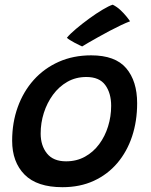

<svg xmlns="http://www.w3.org/2000/svg" viewBox="-20 -764 626 798"><path d="M239.5 14Q134 14 82.2 -38.2Q30.5 -90.5 30.5 -179Q30.5 -254.5 53.8 -319Q77 -383.5 120.2 -431.8Q163.5 -480 224 -507Q284.5 -534 359 -534Q459 -534 504.5 -480.5Q550 -427 550 -335Q550 -260.5 529 -197.2Q508 -134 467.8 -86.5Q427.5 -39 370 -12.5Q312.5 14 239.5 14ZM254.5 -93.5Q298.5 -93.5 333.2 -112.8Q368 -132 392.2 -164.8Q416.5 -197.5 429.2 -238.8Q442 -280 442 -324Q442 -377 417.5 -410.5Q393 -444 339 -444Q295 -444 260 -424Q225 -404 200.2 -370.2Q175.5 -336.5 162.2 -294.8Q149 -253 149 -209Q149 -159 175.2 -126.2Q201.5 -93.5 254.5 -93.5ZM448.5 -744.5Q466.5 -735.5 481 -721.8Q495.5 -708 506 -695Q516.5 -682 520.5 -675.5Q505.5 -670 483.2 -659.5Q461 -649 436 -635.8Q411 -622.5 387.8 -609.5Q364.5 -596.5 346.8 -586.2Q329 -576 321.5 -571Q318 -572.5 309 -576.8Q300 -581 289.8 -586.5Q279.5 -592 270.8 -597.5Q262 -603 258 -607Q270.5 -622.5 296 -644Q321.5 -665.5 351 -687Q380.5 -708.5 407 -724.2Q433.5 -740 448.5 -744.5Z"/></svg>

Font: Grandstander Thin Medium
Style: Italic
Weight: 500
Italic angle: -15°
Version: Version 1.200